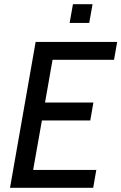

<svg xmlns="http://www.w3.org/2000/svg" viewBox="-20 -901 582 921"><path d="M28 0 151 -700H542L527 -614H232L196 -409H428L413 -323H181L139 -86H442L427 0ZM314 -791 330 -881H424L408 -791Z"/></svg>

Font: Cabin VF Beta
Style: Italic
Weight: 400
Italic angle: -7°
Designer: Pablo Impallari
Foundry: Pablo Impallari. http://www.impallari.com Igino Marini. http://www.ikern.com
Version: Version 2.300